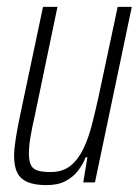

<svg xmlns="http://www.w3.org/2000/svg" viewBox="-20 -530 403 558"><path d="M115 8Q82 8 61 -0.5Q40 -9 30.5 -27.5Q21 -46 21 -77Q21 -97 25.5 -125.5Q30 -154 37 -188L105 -510H147L82 -198Q73 -159 68.5 -131.5Q64 -104 64 -84Q64 -62 70 -50Q76 -38 90.5 -34Q105 -30 127 -30Q162 -30 184.5 -48Q207 -66 222 -97Q237 -128 247 -167Q257 -206 266 -247L322 -510H363L256 0H222L234 -73H229Q221 -52 206.5 -33.5Q192 -15 170 -3.5Q148 8 115 8Z"/></svg>

Font: Saira ExtraCondensed ExtraLight
Style: Italic
Weight: 250
Width: 2
Italic angle: -12°
Designer: Hector Gatti with collaboration of the Omnibus-Type team
Foundry: Omnibus-Type
Version: Version 1.101